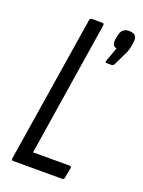

<svg xmlns="http://www.w3.org/2000/svg" viewBox="-129 -723 585 784"><g transform="rotate(20 163.5 -330.5)"><path d="M30 0Q22 0 23 -9L124 -646Q126 -655 134 -655H179Q187 -655 186 -646L94 -61H252Q262 -61 260 -52L252 -9Q251 0 243 0ZM252 -506Q243 -506 247 -515L269 -576Q248 -580 252 -611L255 -626Q261 -661 293 -661Q332 -661 326 -625L324 -609Q322 -599 319 -588.5Q316 -578 309 -565L285 -515Q281 -506 274 -506Z"/></g></svg>

Font: Sofia Sans Extra Condensed
Style: Italic
Weight: 400
Italic angle: -9°
Designer: Botio Nikoltchev, Ani Petrova
Foundry: lettersoup
Version: Version 4.101; ttfautohint (v1.8.4.7-5d5b)